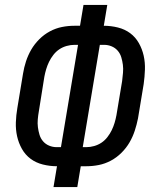

<svg xmlns="http://www.w3.org/2000/svg" viewBox="-20 -755 640 775"><path d="M196 0 210 -84Q181 -84 153 -91Q125 -98 103.5 -114Q82 -130 68.5 -154Q55 -178 49 -205Q43 -232 44 -261Q45 -290 50 -319L73 -458Q77 -483 85 -507.5Q93 -532 106 -554.5Q119 -577 138.5 -596.5Q158 -616 181.5 -628.5Q205 -641 230 -646Q255 -651 280 -651H303L317 -735H413L399 -651Q428 -651 456 -644Q484 -637 505.5 -621Q527 -605 540.5 -581Q554 -557 560 -530Q566 -503 565 -474Q564 -445 560 -416L537 -277Q532 -252 524 -227.5Q516 -203 503 -180.5Q490 -158 470.5 -138.5Q451 -119 427.5 -106.5Q404 -94 379 -89Q354 -84 329 -84H306L292 0ZM209 -161H226L295 -574H281Q265 -574 249 -569.5Q233 -565 219.5 -556Q206 -547 195.5 -533.5Q185 -520 178 -505.5Q171 -491 166.5 -476Q162 -461 159 -445L137 -307Q134 -290 132.5 -273.5Q131 -257 133 -241.5Q135 -226 139.5 -211Q144 -196 154 -184.5Q164 -173 178.5 -167Q193 -161 209 -161ZM314 -161H328Q344 -161 360 -165.5Q376 -170 389.5 -179Q403 -188 413.5 -201.5Q424 -215 431 -229.5Q438 -244 442.5 -259Q447 -274 450 -290L473 -428Q475 -445 476.5 -461.5Q478 -478 476 -493.5Q474 -509 469.5 -524Q465 -539 455 -550.5Q445 -562 430.5 -568Q416 -574 400 -574H383Z"/></svg>

Font: Iosevka Md Ex Obl
Style: Regular
Weight: 500
Width: 7
Italic angle: -9°
Monospace: yes
Designer: Belleve Invis
Foundry: Belleve Invis
Version: Version 32.5.0; ttfautohint (v1.8.4)